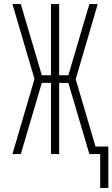

<svg xmlns="http://www.w3.org/2000/svg" viewBox="-20 -755 551 941"><path d="M471 166V0H418L315 -349H270V0H230V-349H185L82 0H41L149 -368L41 -735H82L185 -386H230V-735H270V-386H315L418 -735H459L351 -367L448 -37H511V166Z"/></svg>

Font: Iosevka Extralight
Style: Regular
Weight: 200
Monospace: yes
Designer: Belleve Invis
Foundry: Belleve Invis
Version: Version 32.0.1; ttfautohint (v1.8.4)